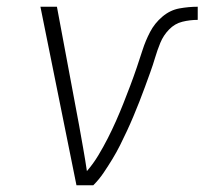

<svg xmlns="http://www.w3.org/2000/svg" viewBox="-20 -550 616 570"><path d="M207 0H257Q274 -17 287.5 -37Q301 -57 313.5 -77.5Q326 -98 336.5 -119Q347 -140 357 -161.5Q367 -183 376 -204.5Q385 -226 393.5 -247.5Q402 -269 410 -291Q418 -313 426 -335Q434 -357 440.5 -379Q447 -401 456 -423Q465 -445 482 -462.5Q499 -480 521.5 -485.5Q544 -491 567 -491V-530Q540 -530 512.5 -525Q485 -520 462 -500.5Q439 -481 425.5 -455Q412 -429 403.5 -402.5Q395 -376 386 -349.5Q377 -323 367 -296.5Q357 -270 346.5 -243.5Q336 -217 324.5 -191Q313 -165 300 -139.5Q287 -114 272 -89Q257 -64 238 -42Q233 -76 227 -109.5Q221 -143 215 -177L149 -530H100Z"/></svg>

Font: Iosevka Sparkle XLtObl
Style: Regular
Weight: 200
Italic angle: -9°
Designer: Belleve Invis
Foundry: Belleve Invis
Version: Version 4.5.0; ttfautohint (v1.8.3)